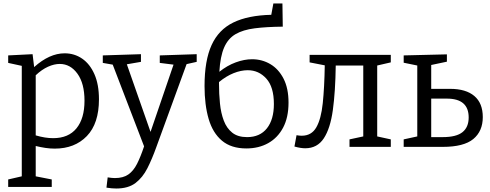

<svg xmlns="http://www.w3.org/2000/svg" viewBox="-20 -843 2812 1102"><path d="M27 230V187L105 169V-465L27 -482V-525L167 -532L176 -458Q264 -537 351 -537Q407 -537 451.5 -506.5Q496 -476 522 -417Q548 -358 548 -273Q548 -134 478.5 -62Q409 10 294 10Q268 10 241 6Q214 2 185 -5V169L277 187V230ZM285 -50Q373 -50 419 -106.5Q465 -163 465 -265Q465 -364 424.5 -420Q384 -476 323 -476Q291 -476 255.5 -460Q220 -444 185 -411V-66Q239 -50 285 -50Z M591 234 598 175Q610 177 620.5 178Q631 179 640 179Q687 179 716.5 158.5Q746 138 766.5 97.5Q787 57 807 -3L627 -472L570 -482V-525L789 -532V-488L708 -474L844 -86L976 -472L897 -482V-525L1109 -532V-488L1051 -475L877 2Q853 69 826 122.5Q799 176 757.5 207.5Q716 239 647 239Q623 239 591 234Z M1394 9Q1307 9 1254 -35.5Q1201 -80 1177.5 -160.5Q1154 -241 1154 -349Q1154 -496 1194.5 -584.5Q1235 -673 1319.5 -714Q1404 -755 1537 -758L1549 -823H1601L1603 -690Q1509 -689 1442 -680.5Q1375 -672 1332 -647Q1289 -622 1266.5 -570.5Q1244 -519 1239 -431Q1284 -467 1333 -485Q1382 -503 1427 -503Q1484 -503 1531.5 -475Q1579 -447 1607.5 -391.5Q1636 -336 1636 -254Q1636 -169 1605 -110.5Q1574 -52 1519.5 -21.5Q1465 9 1394 9ZM1237 -363Q1237 -304 1242.5 -249Q1248 -194 1264.5 -150.5Q1281 -107 1313 -81.5Q1345 -56 1398 -56Q1472 -56 1512 -106.5Q1552 -157 1552 -246Q1552 -344 1508.5 -392Q1465 -440 1402 -440Q1363 -440 1320.5 -423Q1278 -406 1237 -372Q1237 -368 1237 -363Z M1732 8Q1705 8 1670 -2L1682 -67Q1697 -64 1712 -64Q1768 -64 1795.5 -112Q1823 -160 1832.5 -250.5Q1842 -341 1844 -468L1757 -485V-528H2223V-485L2145 -467V-60L2223 -43V0H1986V-43L2065 -60V-467H1907Q1905 -318 1890.5 -212Q1876 -106 1838.5 -49Q1801 8 1732 8Z M2297 0V-43L2375 -60V-467L2297 -483V-525L2545 -531V-489L2455 -470V-333H2564Q2654 -333 2702.5 -292Q2751 -251 2751 -171Q2751 -90 2696.5 -45Q2642 0 2521 0ZM2545 -277H2455V-56H2521Q2599 -56 2634.5 -84.5Q2670 -113 2670 -169Q2670 -277 2545 -277Z"/></svg>

Font: Bitter
Style: Regular
Weight: 400
Designer: Sol Matas, and Bitter project Authors
Foundry: Sol Matas
Version: Version 2.001